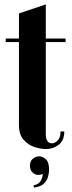

<svg xmlns="http://www.w3.org/2000/svg" viewBox="-20 -670 325 872"><path d="M66 -609 188 -650V-61Q188 -39 195.5 -29Q203 -19 216 -19Q228 -19 241.5 -31.5Q255 -44 255 -73H272Q272 -32 246.5 -12.5Q221 7 188 7Q166 7 137.5 -2Q109 -11 87.5 -35Q66 -59 66 -102ZM188 -479V-495H278V-479ZM6 -479V-495H66V-479ZM174 120Q152 130 134 118.5Q116 107 116 83Q116 62 129 51Q142 40 158 40Q174 40 188.5 53.5Q203 67 203 101Q203 115 198 133Q193 151 178.5 164.5Q164 178 134 182L132 172Q156 167 165 151.5Q174 136 174 120Z"/></svg>

Font: Emberly Black
Style: Regular
Weight: 900
Designer: Rajesh Rajput
Foundry: Rajesh Rajput
Version: Version 1.000